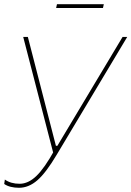

<svg xmlns="http://www.w3.org/2000/svg" viewBox="-29 -695 623 910"><path d="M-9 177 -6 156Q22 176 64 176Q105 176 143.5 139Q182 102 229 17L227 44L81 -520H103L236 -4H243L552 -520H574L240 38Q189 124 148 159.5Q107 195 61 195Q40 195 22 190.5Q4 186 -9 177ZM241 -675H463L459 -657H237Z"/></svg>

Font: Fixel Italic Variable 20240409 Display Thin
Style: Italic
Weight: 100
Italic angle: -10°
Designer: AlfaBravo + MacPaw
Foundry: Kyrylo Tkachov, Marchela Mozhyna, Serhii Makarenko, Maria Weinstein, Zakhar Kryvoshyya
Version: Version 1.211;Glyphs 3.2 (3225)